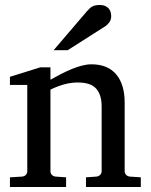

<svg xmlns="http://www.w3.org/2000/svg" viewBox="-20 -753 607 773"><path d="M326.2 0V-39.1L368.2 -42Q377 -43 383.1 -48.8Q389.2 -54.7 389.2 -64V-324.2Q389.2 -371.6 367.2 -396.2Q345.2 -420.9 293 -420.9Q264.2 -420.9 236.3 -412.8Q208.5 -404.8 183.1 -392.1V-64Q183.1 -54.7 189 -48.8Q194.8 -43 204.1 -42L246.1 -39.1V0H20V-39.1L68.8 -42Q78.1 -43 84 -48.8Q89.8 -54.7 89.8 -64V-411.1H20V-443.8L142.1 -481.9H183.1V-432.1Q204.1 -443.8 225.8 -455.1Q247.6 -466.3 269 -475.1Q290.5 -483.9 310.5 -489Q330.6 -494.1 348.1 -494.1Q413.6 -494.1 447.8 -453.6Q481.9 -413.1 481.9 -339.8V-64Q481.9 -54.7 488 -48.8Q494.1 -43 502.9 -42L546.9 -39.1V0ZM427.7 -688Q427.7 -674.3 421.1 -664.6Q414.6 -654.8 404.8 -647.9L252.4 -550.8H195.8L328.6 -706.1Q334.5 -712.4 339.4 -717.5Q344.2 -722.7 350.1 -726.1Q356 -729.5 363.5 -731.2Q371.1 -732.9 381.8 -732.9Q395 -732.9 403.8 -728.8Q412.6 -724.6 418 -718.3Q423.3 -711.9 425.5 -703.9Q427.7 -695.8 427.7 -688Z"/></svg>

Font: Charis SIL APac
Style: Regular
Weight: 400
Foundry: SIL International
Version: Version 5.000